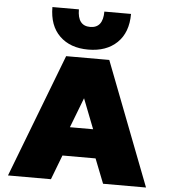

<svg xmlns="http://www.w3.org/2000/svg" viewBox="-59 -945 878 998"><g transform="rotate(5 380.0 -446.0)"><path d="M377.9 -688Q284.2 -688 229 -741.5Q173.8 -794.9 173.8 -892.1H312Q312 -806.2 377.9 -806.2Q444.8 -806.2 444.8 -892.1H584Q584 -794.9 528.3 -741.5Q472.7 -688 377.9 -688ZM20 0 267.1 -644H492.2L740.2 0H516.1L465.8 -127.9H293L244.1 0ZM318.8 -277.8H439.9L378.9 -434.1Z"/></g></svg>

Font: Kanit ExtraBold
Style: Regular
Weight: 800
Designer: Katatrad Team
Foundry: CadsonDemak
Version: Version 1.000;PS 001.000;hotconv 1.0.88;makeotf.lib2.5.64775